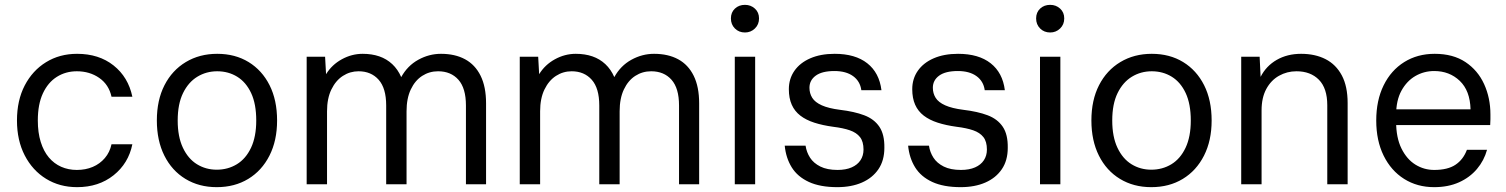

<svg xmlns="http://www.w3.org/2000/svg" viewBox="-20 -760 6213 792"><path d="M298 12Q226 12 170 -22.5Q114 -57 82 -119Q50 -181 50 -263Q50 -346 82 -407.5Q114 -469 170 -503.5Q226 -538 298 -538Q388 -538 448.5 -490Q509 -442 526 -361H440Q429 -411 389.5 -438.5Q350 -466 297 -466Q251 -466 214.5 -443Q178 -420 157 -375Q136 -330 136 -263Q136 -213 148 -174.5Q160 -136 181.5 -110.5Q203 -85 232.5 -72Q262 -59 297 -59Q333 -59 362.5 -71.5Q392 -84 412.5 -108Q433 -132 440 -165H526Q510 -86 448.5 -37Q387 12 298 12Z M874 12Q801 12 745 -22Q689 -56 658 -118Q627 -180 627 -263Q627 -347 658.5 -408.5Q690 -470 746.5 -504Q803 -538 876 -538Q950 -538 1005.5 -504Q1061 -470 1092 -408.5Q1123 -347 1123 -263Q1123 -180 1091.5 -118Q1060 -56 1004 -22Q948 12 874 12ZM874 -60Q920 -60 957 -82.5Q994 -105 1015.5 -150.5Q1037 -196 1037 -263Q1037 -331 1016 -376Q995 -421 958.5 -443.5Q922 -466 876 -466Q831 -466 794 -443.5Q757 -421 735 -376Q713 -331 713 -263Q713 -196 734.5 -150.5Q756 -105 792.5 -82.5Q829 -60 874 -60Z M1245 0V-526H1321L1325 -454Q1349 -493 1390 -515.5Q1431 -538 1476 -538Q1514 -538 1544.5 -527.5Q1575 -517 1598 -495.5Q1621 -474 1635 -442Q1661 -489 1705.5 -513.5Q1750 -538 1799 -538Q1857 -538 1898.5 -515.5Q1940 -493 1962.5 -447.5Q1985 -402 1985 -334V0H1902V-325Q1902 -396 1871 -431Q1840 -466 1787 -466Q1751 -466 1721.5 -447Q1692 -428 1674.5 -391Q1657 -354 1657 -301V0H1573V-325Q1573 -396 1542 -431Q1511 -466 1459 -466Q1424 -466 1394.5 -447Q1365 -428 1347 -391Q1329 -354 1329 -301V0Z M2124 0V-526H2200L2204 -454Q2228 -493 2269 -515.5Q2310 -538 2355 -538Q2393 -538 2423.5 -527.5Q2454 -517 2477 -495.5Q2500 -474 2514 -442Q2540 -489 2584.5 -513.5Q2629 -538 2678 -538Q2736 -538 2777.5 -515.5Q2819 -493 2841.5 -447.5Q2864 -402 2864 -334V0H2781V-325Q2781 -396 2750 -431Q2719 -466 2666 -466Q2630 -466 2600.5 -447Q2571 -428 2553.5 -391Q2536 -354 2536 -301V0H2452V-325Q2452 -396 2421 -431Q2390 -466 2338 -466Q2303 -466 2273.5 -447Q2244 -428 2226 -391Q2208 -354 2208 -301V0Z M3011 0V-526H3095V0ZM3053 -626Q3028 -626 3011.5 -642.5Q2995 -659 2995 -684Q2995 -709 3011.5 -724.5Q3028 -740 3053 -740Q3077 -740 3094 -724.5Q3111 -709 3111 -684Q3111 -659 3094 -642.5Q3077 -626 3053 -626Z M3434 12Q3363 12 3316.5 -9.5Q3270 -31 3246 -69.5Q3222 -108 3217 -159H3303Q3307 -132 3321.5 -109.5Q3336 -87 3364 -73Q3392 -59 3435 -59Q3469 -59 3493 -69.5Q3517 -80 3529.5 -99Q3542 -118 3542 -143Q3542 -176 3527.5 -194.5Q3513 -213 3485.5 -222.5Q3458 -232 3417 -237Q3373 -243 3339 -254Q3305 -265 3281.5 -283Q3258 -301 3246 -328Q3234 -355 3234 -392Q3234 -435 3257 -468Q3280 -501 3322.5 -519.5Q3365 -538 3423 -538Q3508 -538 3557.5 -499Q3607 -460 3616 -388H3533Q3528 -425 3499 -446Q3470 -467 3422 -467Q3371 -467 3345 -448Q3319 -429 3319 -398Q3319 -375 3330.5 -356.5Q3342 -338 3370 -325.5Q3398 -313 3445 -307Q3504 -300 3545 -284.5Q3586 -269 3607.5 -237Q3629 -205 3628 -150Q3628 -98 3603.5 -62Q3579 -26 3535.5 -7Q3492 12 3434 12Z M3943 12Q3872 12 3825.5 -9.5Q3779 -31 3755 -69.5Q3731 -108 3726 -159H3812Q3816 -132 3830.5 -109.5Q3845 -87 3873 -73Q3901 -59 3944 -59Q3978 -59 4002 -69.5Q4026 -80 4038.5 -99Q4051 -118 4051 -143Q4051 -176 4036.5 -194.5Q4022 -213 3994.5 -222.5Q3967 -232 3926 -237Q3882 -243 3848 -254Q3814 -265 3790.5 -283Q3767 -301 3755 -328Q3743 -355 3743 -392Q3743 -435 3766 -468Q3789 -501 3831.5 -519.5Q3874 -538 3932 -538Q4017 -538 4066.5 -499Q4116 -460 4125 -388H4042Q4037 -425 4008 -446Q3979 -467 3931 -467Q3880 -467 3854 -448Q3828 -429 3828 -398Q3828 -375 3839.5 -356.5Q3851 -338 3879 -325.5Q3907 -313 3954 -307Q4013 -300 4054 -284.5Q4095 -269 4116.5 -237Q4138 -205 4137 -150Q4137 -98 4112.5 -62Q4088 -26 4044.5 -7Q4001 12 3943 12Z M4270 0V-526H4354V0ZM4312 -626Q4287 -626 4270.5 -642.5Q4254 -659 4254 -684Q4254 -709 4270.5 -724.5Q4287 -740 4312 -740Q4336 -740 4353 -724.5Q4370 -709 4370 -684Q4370 -659 4353 -642.5Q4336 -626 4312 -626Z M4729 12Q4656 12 4600 -22Q4544 -56 4513 -118Q4482 -180 4482 -263Q4482 -347 4513.5 -408.5Q4545 -470 4601.5 -504Q4658 -538 4731 -538Q4805 -538 4860.5 -504Q4916 -470 4947 -408.5Q4978 -347 4978 -263Q4978 -180 4946.5 -118Q4915 -56 4859 -22Q4803 12 4729 12ZM4729 -60Q4775 -60 4812 -82.5Q4849 -105 4870.5 -150.5Q4892 -196 4892 -263Q4892 -331 4871 -376Q4850 -421 4813.5 -443.5Q4777 -466 4731 -466Q4686 -466 4649 -443.5Q4612 -421 4590 -376Q4568 -331 4568 -263Q4568 -196 4589.5 -150.5Q4611 -105 4647.5 -82.5Q4684 -60 4729 -60Z M5100 0V-526H5176L5180 -443Q5203 -488 5246.5 -513Q5290 -538 5347 -538Q5405 -538 5448 -516Q5491 -494 5515 -449Q5539 -404 5539 -335V0H5455V-326Q5455 -396 5420.5 -431Q5386 -466 5328 -466Q5289 -466 5256 -447.5Q5223 -429 5203.5 -393Q5184 -357 5184 -305V0Z M5896 12Q5826 12 5772 -22Q5718 -56 5687.5 -118Q5657 -180 5657 -263Q5657 -346 5687.5 -408Q5718 -470 5772.5 -504Q5827 -538 5898 -538Q5974 -538 6025 -504Q6076 -470 6102 -413Q6128 -356 6128 -288Q6128 -278 6128 -268Q6128 -258 6127 -244H5720V-309H6046Q6044 -386 6001.5 -426.5Q5959 -467 5896 -467Q5854 -467 5818.5 -446.5Q5783 -426 5761 -386Q5739 -346 5739 -286V-258Q5739 -192 5761 -147.5Q5783 -103 5818.5 -81Q5854 -59 5896 -59Q5952 -59 5984 -80.5Q6016 -102 6031 -142H6114Q6102 -98 6072.5 -63Q6043 -28 5998.5 -8Q5954 12 5896 12Z"/></svg>

Font: DM Sans 9pt
Style: Regular
Weight: 400
Designer: Colophon Foundry, Jonny Pinhorn
Foundry: Colophon Foundry
Version: Version 4.004;gftools[0.9.30]